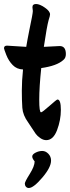

<svg xmlns="http://www.w3.org/2000/svg" viewBox="-55 -674 349 959"><path d="M164 -440 243 -444Q274 -444 274 -404Q274 -384 261 -374Q229 -345 151 -334Q141 -239 141 -176Q141 -113 150 -113Q156 -113 192 -145Q228 -177 232 -177Q249 -177 249 -125.5Q249 -74 230 -24Q211 26 176 26Q161 26 146 15.5Q131 5 123.5 -5.5Q116 -16 102.5 -37Q89 -58 86 -62Q59 -99 56.5 -135.5Q54 -172 54 -221Q54 -270 60 -327Q29 -328 8.5 -349Q-12 -370 -23.5 -399.5Q-35 -429 -35 -433Q-35 -446 -20 -446L76 -440Q81 -471 92 -526Q109 -606 109 -619L107 -638Q107 -654 125 -654Q143 -654 169 -636Q195 -618 195 -602Q195 -595 188 -574Q179 -542 164 -440ZM118 132Q106 118 106 107.5Q106 97 122.5 88.5Q139 80 156 80Q173 80 186.5 94Q200 108 200 128Q200 162 156 213.5Q112 265 89 265Q80 265 74.5 258.5Q69 252 69 243Q69 234 93.5 195Q118 156 118 132Z"/></svg>

Font: Devonshire
Style: Regular
Weight: 400
Designer: Astigmatic (AOETI)
Foundry: Astigmatic (AOETI)
Version: Version 1.001